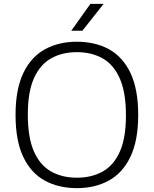

<svg xmlns="http://www.w3.org/2000/svg" viewBox="-20 -965 796 994"><path d="M378 9Q283 9 211.5 -30.2Q140 -69.5 100.2 -153.2Q60.5 -237 60.5 -370Q60.5 -503 100.8 -586.8Q141 -670.5 212.5 -709.8Q284 -749 378 -749Q473 -749 544.5 -709.8Q616 -670.5 655.8 -586.5Q695.5 -502.5 695.5 -370Q695.5 -237.5 655.2 -153.5Q615 -69.5 543.5 -30.2Q472 9 378 9ZM378 -45Q454 -45 511.2 -76.8Q568.5 -108.5 600.2 -179.5Q632 -250.5 632 -367.5Q632 -487.5 600 -559.2Q568 -631 511 -663Q454 -695 378 -695Q302.5 -695 245.2 -663.2Q188 -631.5 156 -560.5Q124 -489.5 124 -372.5Q124 -252.5 155.8 -180.8Q187.5 -109 244.8 -77Q302 -45 378 -45ZM349 -806 448 -945H516.5L406.5 -806Z"/></svg>

Font: Encode Sans SemiExpanded Light
Style: Regular
Weight: 300
Width: 6
Designer: Multiple Designers
Foundry: Impallari Type
Version: Version 3.002